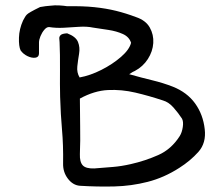

<svg xmlns="http://www.w3.org/2000/svg" viewBox="-20 -688 817 709"><path d="M275 -2Q249 -4 230.5 -28.5Q212 -53 213 -85Q214 -153 209 -208.5Q204 -264 202 -331Q201 -375 201.5 -431.5Q202 -488 200 -532Q200 -538 199 -545Q198 -552 203.5 -558Q209 -564 228 -565Q260 -553 268 -533Q276 -513 272 -489.5Q268 -466 265.5 -443Q263 -420 274 -402Q313 -409 354.5 -430Q396 -451 427 -478Q458 -505 464 -530Q457 -552 433.5 -562.5Q410 -573 380.5 -577.5Q351 -582 324 -586Q300 -591 271.5 -589Q243 -587 215 -585.5Q187 -584 162 -588Q153 -589 144 -578.5Q135 -568 129.5 -554.5Q124 -541 124 -531V-491Q124 -477 111 -475Q98 -473 82 -480.5Q66 -488 56 -502Q49 -517 50 -549Q51 -581 65 -612Q69 -619 72 -624.5Q75 -630 79 -634Q85 -641 128 -662Q150 -666 167 -667Q182 -669 199 -668Q216 -667 228 -665Q286 -666 329 -661.5Q372 -657 408.5 -648Q445 -639 482 -625Q518 -613 533 -586.5Q548 -560 546 -529Q544 -498 526 -470Q508 -442 478 -426Q475 -425 470.5 -422.5Q466 -420 457 -414Q503 -401 542.5 -391.5Q582 -382 618 -368Q671 -347 700.5 -306Q730 -265 736 -211Q742 -160 712.5 -127Q683 -94 642 -68Q586 -32 525.5 -16.5Q465 -1 402 0.5Q339 2 275 -2ZM328 -66Q366 -69 397 -71.5Q428 -74 463 -82Q516 -94 564.5 -115.5Q613 -137 644 -186Q652 -199 655 -219Q658 -239 652 -250Q639 -270 621 -290.5Q603 -311 582 -317Q531 -334 480 -346Q429 -358 378.5 -355.5Q328 -353 275 -324Q275 -270 276 -219.5Q277 -169 275 -119Q274 -90 285.5 -77.5Q297 -65 328 -66Z"/></svg>

Font: Mynerve
Style: Regular
Weight: 400
Designer: Carolina Short
Foundry: Carolina Short
Version: Version 1.000; ttfautohint (v1.8.4.7-5d5b)